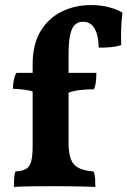

<svg xmlns="http://www.w3.org/2000/svg" viewBox="-20 -736 504 759"><path d="M361 -448Q361 -431 359 -413Q357 -395 351 -383Q322 -383 296.5 -380Q271 -377 246 -368V-448ZM109 -482Q109 -561 140.5 -613Q172 -665 224.5 -690.5Q277 -716 340 -716Q380 -716 412.5 -707Q445 -698 464 -686Q460 -656 459 -621Q458 -586 459 -558Q443 -552 417 -549.5Q391 -547 370 -548Q370 -594 354.5 -622Q339 -650 308 -650Q287 -650 274.5 -636.5Q262 -623 256.5 -594Q251 -565 251 -515V-175H109ZM129 -448V-369Q101 -378 75 -381.5Q49 -385 31 -385Q31 -402 34.5 -419Q38 -436 45 -448ZM251 -173Q251 -130 260.5 -106Q270 -82 292 -71.5Q314 -61 350 -58Q355 -46 356 -30Q357 -14 357 3Q340 2 314.5 1.5Q289 1 260 0.5Q231 0 203 0Q158 0 110.5 0.5Q63 1 35 3Q35 -18 36 -32.5Q37 -47 41 -58Q68 -60 82.5 -68Q97 -76 103 -97.5Q109 -119 109 -158V-227H251Z"/></svg>

Font: Vollkorn
Style: Bold
Weight: 700
Designer: Friedrich Althausen
Foundry: Friedrich Althausen
Version: Version 5.000